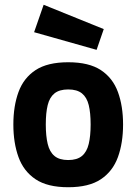

<svg xmlns="http://www.w3.org/2000/svg" viewBox="-20 -773 572 805"><path d="M266 12Q179 12 129 -21.5Q79 -55 57.5 -114.5Q36 -174 36 -251Q36 -328 57.5 -387Q79 -446 129 -479Q179 -512 266 -512Q353 -512 403 -479Q453 -446 474.5 -387Q496 -328 496 -251Q496 -174 474.5 -114.5Q453 -55 403 -21.5Q353 12 266 12ZM266 -102Q303 -102 323.5 -119Q344 -136 352 -169.5Q360 -203 360 -251Q360 -300 352 -332.5Q344 -365 323.5 -381.5Q303 -398 266 -398Q229 -398 208.5 -381.5Q188 -365 180 -332.5Q172 -300 172 -251Q172 -203 180 -169.5Q188 -136 208.5 -119Q229 -102 266 -102ZM385 -564 123 -638 163 -753 415 -651Z"/></svg>

Font: Titillium Web
Style: Bold
Weight: 700
Designer: Mohamed Gaber, Accademia di Belle Arti di Urbino
Foundry: Kief Type Foundry, Accademia di Belle Arti di Urbino
Version: Version 3.000